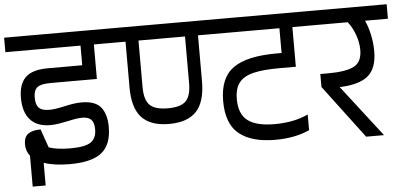

<svg xmlns="http://www.w3.org/2000/svg" viewBox="-62 -788 2110 1003"><g transform="rotate(-5 993.0 -286.0)"><path d="M122 -355Q122 -316 138.5 -300Q155 -284 192 -284Q221 -284 270 -295Q291 -300 315.5 -304Q340 -308 363 -308Q436 -308 465 -271Q494 -234 494 -168Q494 -75 442 -33.5Q390 8 275 8Q193 8 139 -11V108H71V-54Q50 -80 50 -116Q50 -153 72 -169.5Q94 -186 138 -186L172 -89Q214 -74 285 -74Q362 -74 392 -94.5Q422 -115 422 -162Q422 -197 407 -212.5Q392 -228 360 -228Q333 -228 285 -217Q262 -212 237 -208Q212 -204 191 -204Q122 -204 86 -244Q50 -284 50 -359Q50 -431 86 -466Q122 -501 204 -501H384V-604H-10V-680H549V-604H454V-423H212Q161 -423 141.5 -408Q122 -393 122 -355Z M1181 -604H1000V-363Q1000 -256 953.5 -206Q907 -156 810 -156Q713 -156 666.5 -206Q620 -256 620 -363V-604H529V-680H1181ZM932 -604H688V-360Q688 -293 715.5 -265.5Q743 -238 810 -238Q878 -238 905 -265.5Q932 -293 932 -360Z M1173 -254Q1173 -176 1218 -141.5Q1263 -107 1359 -107Q1460 -107 1535 -142V-60Q1459 -25 1355 -25Q1232 -25 1166.5 -77.5Q1101 -130 1101 -250Q1101 -372 1173 -423Q1245 -474 1400 -474H1427V-604H1046V-680H1594V-604H1495V-396H1410Q1322 -396 1271.5 -383.5Q1221 -371 1197 -340.5Q1173 -310 1173 -254Z M1996 -604H1876Q1891 -572 1900.5 -528.5Q1910 -485 1910 -441Q1910 -353 1864.5 -313.5Q1819 -274 1714 -270L1922 -1V0H1829L1619 -279V-347H1659Q1754 -347 1796 -369Q1838 -391 1838 -454Q1838 -494 1823 -535Q1808 -576 1785 -604H1574V-680H1996Z"/></g></svg>

Font: Rhodium Libre
Style: Regular
Weight: 400
Designer: James Puckett
Foundry: Dunwich Type Founders
Version: Version 1.001; ttfautohint (v1.3)